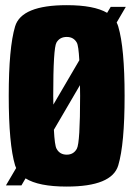

<svg xmlns="http://www.w3.org/2000/svg" viewBox="-20 -700 497 725"><path d="M2.5 0 41 -65.5Q38.5 -70.5 37 -75.5Q13 -155.5 13 -338Q13 -520 37 -600.2Q61 -680.5 232 -680.5Q335 -680.5 384.5 -651.5L398 -674H455L420.5 -615Q424 -608 426.5 -600Q450.5 -519.5 450.5 -338Q450.5 -155.5 426.5 -75.5Q402.5 4.5 232 4.5Q125.5 4.5 76.5 -26.5L61 0ZM232 -116Q258 -116 270.2 -138.5Q282.5 -161 282.5 -338Q282.5 -359 282 -378.5L183.5 -210Q186.5 -151 193.5 -138.5Q205.5 -116 232 -116ZM181.5 -305 279.5 -472.5Q276.5 -528 270 -539Q258 -560.5 232 -560.5Q205.5 -560.5 193.2 -539.2Q181 -518 181 -338Q181 -320.5 181.5 -305Z"/></svg>

Font: Anybody Condensed ExtraBold
Style: Regular
Weight: 800
Width: 3
Designer: Tyler Finck
Foundry: Etcetera Type Company
Version: Version 1.010; ttfautohint (v1.8.3) -l 8 -r 50 -G 200 -x 14 